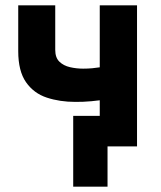

<svg xmlns="http://www.w3.org/2000/svg" viewBox="-20 -546 600 716"><path d="M253 150V-114H352V-172Q336 -170 320.5 -168.5Q305 -167 290.5 -166.5Q276 -166 261 -166Q203 -166 154.5 -182Q106 -198 77 -239.5Q48 -281 48 -355V-526H186V-360Q186 -331 201.5 -316Q217 -301 241 -295.5Q265 -290 290 -290Q308 -290 324 -291.5Q340 -293 352 -295V-526H491V0H381V150Z"/></svg>

Font: Ubuntu Sans Mono
Style: Regular
Weight: 400
Monospace: yes
Designer: Dalton Maag Ltd
Foundry: Dalton Maag Ltd
Version: Version 1.006